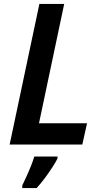

<svg xmlns="http://www.w3.org/2000/svg" viewBox="-20 -734 520 975"><path d="M29 0 180 -714H306L178 -108H422L398 0ZM93 208Q102 189 114 163Q126 137 137 109.5Q148 82 154 61H272V71Q262 91 245 117Q228 143 208 170Q188 197 166 221H93Z"/></svg>

Font: Noto Sans Display SemiBold
Style: Italic
Weight: 600
Italic angle: -12°
Designer: Monotype Design Team
Foundry: Monotype Imaging Inc.
Version: Version 2.003